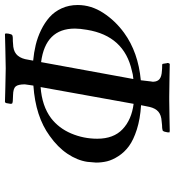

<svg xmlns="http://www.w3.org/2000/svg" viewBox="14 -700 688 755"><g transform="rotate(-90 357.5 -323.0)"><path d="M326.2 -141.1 392.1 -506.8Q317.9 -501.5 270 -465.8Q230.5 -435.5 209.7 -386.7Q189 -337.9 189 -284.2Q189 -219.7 226.6 -184.3Q264.2 -148.9 326.2 -141.1ZM490.2 -504.9 423.8 -142.1Q442.9 -143.6 456.1 -147.9Q593.3 -178.2 617.2 -324.2Q622.1 -352.5 622.1 -372.1Q622.1 -487.8 490.2 -504.9ZM496.1 -536.1Q527.8 -533.2 557.6 -526.1Q587.4 -519 616.5 -504.9Q645.5 -490.7 667 -471.7Q688.5 -452.6 701.7 -424.1Q714.8 -395.5 714.8 -360.8Q714.8 -308.1 683.8 -260.5Q652.8 -212.9 605 -178.2Q528.8 -123 418.9 -112.8Q414.6 -79.1 414.1 -71.8Q413.1 -68.8 413.1 -64Q413.6 -46.9 424.1 -38.8Q434.6 -30.8 456.1 -29.8Q463.9 -28.8 479 -28.8Q483.9 -28.8 483.9 -23.9Q484.4 -22 484.9 -17.6Q485.4 -13.2 485.8 -11.2Q487.3 -9.8 486.6 -5.1Q485.8 -0.5 482.9 1Q481 1 429.4 0Q377.9 -1 355 -1H340.8Q318.8 -1 271.2 0Q223.6 1 220.2 1L213.9 0Q212.9 -5.9 216.8 -20Q218.8 -25.4 221.2 -26.9Q229 -28.8 231 -28.8Q241.2 -28.8 256.8 -30.8Q281.7 -32.2 295.2 -43.7Q308.6 -55.2 314 -78.1Q314.9 -83.5 317.4 -94.7Q319.8 -106 320.8 -111.8Q266.6 -115.2 225.3 -128.4Q184.1 -141.6 159.9 -159.4Q135.7 -177.2 120.6 -200.7Q105.5 -224.1 100.3 -245.1Q95.2 -266.1 95.2 -289.1Q95.2 -293.9 98.1 -323.2Q104 -362.8 129.9 -401.4Q155.8 -439.9 200.2 -471.2Q276.4 -526.9 397.9 -535.2Q398.9 -540.5 400.4 -551.8Q401.9 -563 402.8 -568.8Q402.8 -595.2 394.5 -605Q386.2 -614.7 359.9 -615.2Q356 -615.2 348.6 -615.7Q341.3 -616.2 337.9 -616.2Q334 -616.2 328.1 -618.2Q326.2 -620.1 326.2 -625Q326.2 -627.4 329.1 -642.1Q331.1 -646 333 -647Q336.4 -647 390.1 -645.5Q443.8 -644 465.8 -644Q486.8 -644 542 -645.5Q597.2 -647 601.1 -647Q603 -645 603 -642.1Q603 -633.8 600.1 -625Q600.1 -622.1 596.2 -618.2Q590.3 -616.2 585.9 -616.2Q570.8 -616.2 563 -615.2Q536.6 -614.7 522.2 -603Q507.8 -591.3 502 -567.9Q501 -562.5 499 -552Q497.1 -541.5 496.1 -536.1Z"/></g></svg>

Font: Common Serif Medium
Style: Italic
Weight: 500
Italic angle: -12°
Designer: Philipp H. Poll, Khaled Hosny
Foundry: Stefan Peev, Context Ltd.
Version: Version 1.026